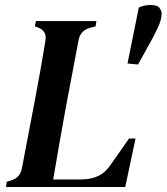

<svg xmlns="http://www.w3.org/2000/svg" viewBox="-20 -745 664 765"><path d="M581 -725Q606 -725 615 -714Q624 -703 624 -691Q624 -666 607.5 -631.5Q591 -597 571 -562L530 -488L488 -492L533 -715Q547 -721 557.5 -723Q568 -725 581 -725ZM4 0 7 -21 24 -26Q60 -37 67 -73L120 -351Q130 -404 141 -465.5Q152 -527 161 -584Q168 -622 130 -636L119 -640L123 -661H364L361 -640L338 -634Q300 -623 293 -585L241 -310Q229 -246 216 -170Q203 -94 192 -30H303Q344 -30 373 -44.5Q402 -59 424 -93L494 -193H520L479 0Z"/></svg>

Font: DM Serif Text
Style: Italic
Weight: 400
Italic angle: -12°
Designer: Colophon Foundry, Frank Grießhammer
Foundry: Colophon Foundry
Version: Version 5.100; ttfautohint (v1.8.2)